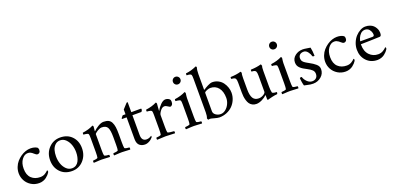

<svg xmlns="http://www.w3.org/2000/svg" viewBox="2 -1541 4924 2400"><g transform="rotate(-20 2464.5 -341.5)"><path d="M39.1 -193.8Q39.1 -235.8 54.2 -274.9Q69.3 -314 94.7 -343Q120.1 -372.1 151.6 -393.8Q183.1 -415.5 217 -426.8Q251 -438 282.2 -438Q336.4 -438 372.1 -414.1Q375 -411.1 378.4 -402.1Q381.8 -393.1 381.8 -386.2Q381.8 -361.3 370.6 -349.6Q359.4 -337.9 344.2 -337.9Q334.5 -337.9 324.2 -344.2Q314 -350.6 302.7 -361.1Q291.5 -371.6 286.1 -375Q269.5 -386.2 258.5 -390.1Q247.6 -394 229 -394Q186 -394 151.6 -347.9Q117.2 -301.8 117.2 -227.1Q117.2 -143.1 162.1 -100.6Q207 -58.1 278.8 -58.1Q314.9 -58.1 342 -74.5Q369.1 -90.8 384.8 -108.9Q385.3 -108.9 387.2 -107.2Q389.2 -105.5 391.1 -102.1Q393.1 -98.6 393.1 -95.2Q393.1 -86.9 387.2 -77.1Q379.4 -64.5 367.4 -51.5Q355.5 -38.6 337.4 -24.2Q319.3 -9.8 293.9 -1Q268.6 7.8 241.2 7.8Q182.6 7.8 135.7 -21Q88.9 -49.8 64 -95.7Q39.1 -141.6 39.1 -193.8Z M463.9 -212.9Q463.9 -309.6 524.9 -374.3Q585.9 -439 676.8 -439Q773.9 -439 832.3 -377.7Q890.6 -316.4 890.6 -221.2Q890.6 -124.5 830.1 -58.8Q769.5 6.8 678.7 6.8Q581.5 6.8 522.7 -55.2Q463.9 -117.2 463.9 -212.9ZM549.8 -232.9Q549.8 -182.6 565.4 -136.2Q581.1 -89.8 613.5 -57.9Q646 -25.9 689 -25.9Q719.7 -25.9 742.7 -40.5Q765.6 -55.2 778.8 -80.3Q792 -105.5 798.3 -135.3Q804.7 -165 804.7 -198.2Q804.7 -248.5 789.1 -295.2Q773.4 -341.8 741 -373.8Q708.5 -405.8 666 -405.8Q625.5 -405.8 598.4 -379.6Q571.3 -353.5 560.5 -316.2Q549.8 -278.8 549.8 -232.9Z M965.8 -372.1Q963.9 -374 963.6 -384Q963.4 -394 965.8 -397.9Q1049.8 -409.2 1108.4 -439.9Q1111.8 -439.9 1115.7 -433.8Q1119.6 -427.7 1119.6 -423.8Q1113.8 -382.8 1113.8 -367.2Q1113.8 -362.8 1115.7 -362.8Q1116.2 -362.8 1118.7 -365.2Q1138.7 -387.2 1180.2 -412.6Q1221.7 -438 1253.4 -438Q1293.5 -438 1319.1 -425.8Q1344.7 -413.6 1358.6 -385.7Q1372.6 -357.9 1377.7 -321Q1382.8 -284.2 1382.8 -226.1V-116.2Q1382.8 -58.1 1387.7 -42Q1389.6 -34.7 1412.8 -30.3Q1436 -25.9 1450.7 -25.9Q1453.6 -22 1453.9 -11.5Q1454.1 -1 1450.7 2.9Q1348.1 -2 1343.8 -2Q1326.2 -2 1310.1 -1.2Q1293.9 -0.5 1272.9 1Q1252 2.4 1237.8 2.9Q1234.4 -1 1234.6 -11.5Q1234.9 -22 1237.8 -25.9Q1252.4 -25.9 1275.6 -30.3Q1298.8 -34.7 1300.8 -42Q1305.7 -58.1 1305.7 -116.2V-215.8Q1305.7 -310.1 1285.4 -345Q1265.1 -379.9 1207.5 -379.9Q1190.4 -379.9 1167.2 -367.9Q1144 -356 1128.4 -343Q1112.8 -330.1 1112.8 -325.2V-116.2Q1112.8 -58.1 1117.7 -42Q1119.6 -34.7 1142.8 -30.3Q1166 -25.9 1180.7 -25.9Q1183.6 -22 1183.8 -11.5Q1184.1 -1 1180.7 2.9Q1078.1 -2 1073.7 -2Q1056.2 -2 1040 -1.2Q1023.9 -0.5 1002.9 1Q981.9 2.4 967.8 2.9Q964.4 -1 964.6 -11.5Q964.8 -22 967.8 -25.9Q982.4 -25.9 1005.6 -30.3Q1028.8 -34.7 1030.8 -42Q1035.6 -58.1 1035.6 -116.2V-297.9Q1035.6 -341.8 1030.8 -354Q1027.8 -361.8 1011.7 -366.2Q995.6 -370.6 984.9 -371.3Q974.1 -372.1 965.8 -372.1Z M1483.4 -399.9Q1483.4 -402.3 1494.6 -415.5Q1505.9 -428.7 1509.3 -432.1H1546.4V-495.1Q1554.7 -504.4 1569.6 -520.8Q1584.5 -537.1 1595.5 -549.1Q1606.4 -561 1607.4 -562Q1609.9 -564.5 1613.8 -565.4Q1617.7 -566.4 1620.6 -565.7Q1623.5 -564.9 1623.5 -563V-432.1H1752.4Q1757.3 -432.1 1757.3 -420.9Q1757.3 -405.3 1743.2 -391.1H1623.5V-128.9Q1623.5 -46.9 1689.5 -46.9Q1722.2 -46.9 1754.4 -69.8Q1757.3 -68.4 1757.3 -63Q1757.3 -51.8 1753.4 -47.9Q1743.7 -36.6 1731.2 -25.9Q1718.8 -15.1 1695.8 -4.2Q1672.9 6.8 1650.4 6.8Q1629.9 6.8 1612.5 1.7Q1595.2 -3.4 1579.6 -14.9Q1564 -26.4 1555.2 -48.3Q1546.4 -70.3 1546.4 -101.1V-391.1H1488.3Q1483.4 -391.1 1483.4 -399.9Z M1808.1 -372.1Q1806.2 -374 1805.9 -384Q1805.7 -394 1808.1 -397.9Q1892.1 -409.2 1950.7 -439.9Q1954.1 -439.9 1958 -433.8Q1961.9 -427.7 1961.9 -423.8Q1960.9 -418 1958 -378.9Q1955.1 -339.8 1955.1 -332Q1955.1 -330.1 1955.8 -329.6Q1956.5 -329.1 1957.5 -329.3Q1958.5 -329.6 1959 -330.1Q1976.6 -367.2 2011.5 -402.1Q2046.4 -437 2077.1 -437Q2096.2 -437 2113.5 -428.7Q2130.9 -420.4 2137.7 -408.2Q2142.1 -395 2142.1 -380.9Q2142.1 -356.4 2130.6 -342.8Q2119.1 -329.1 2108.9 -329.1Q2097.2 -329.1 2079.1 -342.8Q2055.2 -359.9 2035.2 -359.9Q2006.3 -359.9 1980.7 -325.7Q1955.1 -291.5 1955.1 -270V-116.2Q1955.1 -58.1 1960 -42Q1961.9 -34.7 1995.1 -30.3Q2028.3 -25.9 2045.9 -25.9Q2048.8 -22 2049.1 -11.5Q2049.3 -1 2045.9 2.9Q1943.4 -2 1921.9 -2Q1912.6 -2 1810.1 2.9Q1806.6 -1 1806.9 -11.5Q1807.1 -22 1810.1 -25.9Q1824.7 -25.9 1847.9 -30.3Q1871.1 -34.7 1873 -42Q1877.9 -58.1 1877.9 -116.2V-301.8Q1877.9 -341.8 1873 -354Q1870.1 -361.8 1854 -366.2Q1837.9 -370.6 1827.1 -371.3Q1816.4 -372.1 1808.1 -372.1Z M2190.9 -372.1Q2189 -374 2188.7 -384Q2188.5 -394 2190.9 -397.9Q2274.9 -409.2 2333.5 -439.9Q2336.9 -439.9 2340.8 -433.8Q2344.7 -427.7 2344.7 -423.8Q2337.9 -376 2337.9 -357.9V-116.2Q2337.9 -58.1 2342.8 -42Q2344.7 -34.7 2367.9 -30.3Q2391.1 -25.9 2405.8 -25.9Q2408.7 -22 2408.9 -11.5Q2409.2 -1 2405.8 2.9Q2303.2 -2 2298.8 -2Q2281.2 -2 2265.1 -1.2Q2249 -0.5 2228 1Q2207 2.4 2192.9 2.9Q2189.5 -1 2189.7 -11.5Q2189.9 -22 2192.9 -25.9Q2207.5 -25.9 2230.7 -30.3Q2253.9 -34.7 2255.9 -42Q2260.7 -58.1 2260.7 -116.2V-301.8Q2260.7 -341.8 2255.9 -354Q2252.9 -361.8 2236.8 -366.2Q2220.7 -370.6 2210 -371.3Q2199.2 -372.1 2190.9 -372.1ZM2256.1 -573.5Q2241.7 -587.9 2241.7 -608.9Q2241.7 -629.9 2256.1 -644.5Q2270.5 -659.2 2291.5 -659.2Q2312.5 -659.2 2327.1 -644.5Q2341.8 -629.9 2341.8 -608.9Q2341.8 -587.9 2327.1 -573.5Q2312.5 -559.1 2291.5 -559.1Q2270.5 -559.1 2256.1 -573.5Z M2431.2 -627.9Q2430.7 -627.9 2430.2 -634.3Q2429.7 -640.6 2429.9 -647Q2430.2 -653.3 2432.1 -653.8Q2501 -660.6 2574.2 -693.8Q2578.1 -693.8 2581.8 -688.5Q2585.4 -683.1 2585.4 -678.2Q2574.2 -646 2574.2 -590.8V-394Q2574.2 -391.1 2574.2 -389.6Q2574.2 -388.2 2575 -385.3Q2575.7 -382.3 2576.7 -382.6Q2577.6 -382.8 2580.1 -383.8Q2600.1 -398.9 2638.4 -418.5Q2676.8 -438 2701.2 -438Q2744.1 -438 2780 -418.9Q2815.9 -399.9 2838.1 -369.4Q2860.4 -338.9 2872.3 -303.5Q2884.3 -268.1 2884.3 -232.9Q2884.3 -184.6 2865.5 -140.4Q2846.7 -96.2 2814.2 -63.7Q2781.7 -31.2 2735.6 -12.2Q2689.5 6.8 2637.2 6.8Q2615.7 6.8 2563.5 -7.8Q2560.5 -8.8 2553 -11Q2545.4 -13.2 2541.7 -13.9Q2538.1 -14.6 2531.5 -15.9Q2524.9 -17.1 2520.3 -17.3Q2515.6 -17.6 2509.5 -16.8Q2503.4 -16.1 2498 -14.2Q2494.6 -14.2 2490 -22.9Q2485.4 -31.7 2485.4 -36.1Q2497.1 -63 2497.1 -109.9V-558.1Q2497.1 -597.7 2492.2 -609.9Q2484.9 -627.9 2431.2 -627.9ZM2574.2 -98.1Q2574.2 -67.4 2603.3 -47.1Q2632.3 -26.9 2667.5 -26.9Q2702.1 -26.9 2733.2 -51.8Q2764.2 -76.7 2782.2 -115.2Q2800.3 -153.8 2800.3 -193.8Q2800.3 -280.3 2760.5 -329.6Q2720.7 -378.9 2653.3 -378.9Q2635.3 -378.9 2611.1 -369.4Q2586.9 -359.9 2579.1 -352.1Q2574.2 -347.2 2574.2 -340.8Z M2940.9 -394Q2938.5 -396.5 2938.2 -406.2Q2938 -416 2940.9 -419.9Q3023.4 -422.9 3077.6 -439.9Q3081.1 -439.9 3085 -432.1Q3088.9 -424.3 3088.9 -419.9Q3082 -406.2 3082 -351.1V-204.1Q3082 -124 3105.7 -86.4Q3129.4 -48.8 3181.6 -48.8Q3213.9 -48.8 3243.9 -67.1Q3273.9 -85.4 3273.9 -104V-319.8Q3273.9 -357.9 3265.6 -374Q3254.9 -394 3210 -394Q3207.5 -396.5 3207.3 -406.2Q3207 -416 3210 -419.9Q3292.5 -422.9 3346.7 -439.9Q3350.1 -439.9 3354 -430.2Q3357.9 -420.4 3357.9 -416Q3350.6 -401.4 3350.6 -351.1V-141.1Q3350.6 -99.6 3357.9 -64.9Q3359.4 -58.6 3368.9 -54.4Q3378.4 -50.3 3388.2 -49.1Q3397.9 -47.9 3407.2 -47.4Q3416.5 -46.9 3417 -46.9Q3419.9 -45.4 3419.9 -36.1Q3419.9 -33.2 3417.2 -26.6Q3414.6 -20 3411.6 -20Q3397 -19 3378.4 -15.9Q3359.9 -12.7 3343.5 -8.8Q3327.1 -4.9 3313.2 -1.2Q3299.3 2.4 3290.5 4.9L3281.7 7.8Q3278.3 7.8 3276.1 2.9Q3273.9 -2 3273.9 -7.8V-54.2L3272 -59.1Q3249 -34.7 3207.3 -13.9Q3165.5 6.8 3129.9 6.8Q3099.6 6.8 3076.4 -6.1Q3053.2 -19 3040 -38.6Q3026.9 -58.1 3018.6 -85.9Q3010.3 -113.8 3007.6 -138.7Q3004.9 -163.6 3004.9 -191.9V-319.8Q3004.9 -358.9 2997.1 -374Q2986.3 -394 2940.9 -394Z M3472.7 -372.1Q3470.7 -374 3470.5 -384Q3470.2 -394 3472.7 -397.9Q3556.6 -409.2 3615.2 -439.9Q3618.7 -439.9 3622.6 -433.8Q3626.5 -427.7 3626.5 -423.8Q3619.6 -376 3619.6 -357.9V-116.2Q3619.6 -58.1 3624.5 -42Q3626.5 -34.7 3649.7 -30.3Q3672.9 -25.9 3687.5 -25.9Q3690.4 -22 3690.7 -11.5Q3690.9 -1 3687.5 2.9Q3585 -2 3580.6 -2Q3563 -2 3546.9 -1.2Q3530.8 -0.5 3509.8 1Q3488.8 2.4 3474.6 2.9Q3471.2 -1 3471.4 -11.5Q3471.7 -22 3474.6 -25.9Q3489.3 -25.9 3512.5 -30.3Q3535.6 -34.7 3537.6 -42Q3542.5 -58.1 3542.5 -116.2V-301.8Q3542.5 -341.8 3537.6 -354Q3534.7 -361.8 3518.6 -366.2Q3502.4 -370.6 3491.7 -371.3Q3481 -372.1 3472.7 -372.1ZM3537.8 -573.5Q3523.4 -587.9 3523.4 -608.9Q3523.4 -629.9 3537.8 -644.5Q3552.2 -659.2 3573.2 -659.2Q3594.2 -659.2 3608.9 -644.5Q3623.5 -629.9 3623.5 -608.9Q3623.5 -587.9 3608.9 -573.5Q3594.2 -559.1 3573.2 -559.1Q3552.2 -559.1 3537.8 -573.5Z M3749 -111.8Q3757.3 -118.2 3767.1 -118.2Q3772.9 -118.2 3775.9 -116.2Q3786.1 -80.6 3816.4 -50.8Q3846.7 -21 3883.8 -21Q3915.5 -21 3935.8 -40Q3956.1 -59.1 3956.1 -92.8Q3956.1 -124.5 3935.5 -144.8Q3915 -165 3875 -185.5Q3845.2 -200.7 3826.9 -211.9Q3808.6 -223.1 3791.3 -238.8Q3773.9 -254.4 3765.9 -272.9Q3757.8 -291.5 3757.8 -314.9Q3757.8 -368.7 3801.3 -402.8Q3844.7 -437 3902.8 -437Q3925.3 -437 3958 -431.2Q3990.7 -425.3 4004.9 -423.8Q4015.6 -376.5 4017.1 -314Q4017.1 -309.1 4006.8 -309.1Q3996.1 -309.1 3990.2 -314Q3981.4 -347.7 3958.5 -376.7Q3935.5 -405.8 3906.2 -405.8Q3871.6 -405.8 3853.3 -388.4Q3835 -371.1 3835 -342.8Q3835 -333 3837.2 -324.5Q3839.4 -315.9 3842 -309.6Q3844.7 -303.2 3851.8 -296.1Q3858.9 -289.1 3863.8 -284.7Q3868.7 -280.3 3880.6 -272.9Q3892.6 -265.6 3899.2 -261.7Q3905.8 -257.8 3921.9 -249Q3950.7 -232.9 3967.3 -222.2Q3983.9 -211.4 4002.2 -196Q4020.5 -180.7 4028.8 -163.8Q4037.1 -147 4037.1 -127Q4037.1 -67.4 3991.2 -28.1Q3945.3 11.2 3882.8 11.2Q3862.3 11.2 3844.5 8.5Q3826.7 5.9 3803.5 0.2Q3780.3 -5.4 3766.1 -7.8Q3760.3 -23.4 3754.6 -57.9Q3749 -92.3 3749 -111.8Z M4115.7 -193.8Q4115.7 -235.8 4130.9 -274.9Q4146 -314 4171.4 -343Q4196.8 -372.1 4228.3 -393.8Q4259.8 -415.5 4293.7 -426.8Q4327.6 -438 4358.9 -438Q4413.1 -438 4448.7 -414.1Q4451.7 -411.1 4455.1 -402.1Q4458.5 -393.1 4458.5 -386.2Q4458.5 -361.3 4447.3 -349.6Q4436 -337.9 4420.9 -337.9Q4411.1 -337.9 4400.9 -344.2Q4390.6 -350.6 4379.4 -361.1Q4368.2 -371.6 4362.8 -375Q4346.2 -386.2 4335.2 -390.1Q4324.2 -394 4305.7 -394Q4262.7 -394 4228.3 -347.9Q4193.8 -301.8 4193.8 -227.1Q4193.8 -143.1 4238.8 -100.6Q4283.7 -58.1 4355.5 -58.1Q4391.6 -58.1 4418.7 -74.5Q4445.8 -90.8 4461.4 -108.9Q4461.9 -108.9 4463.9 -107.2Q4465.8 -105.5 4467.8 -102.1Q4469.7 -98.6 4469.7 -95.2Q4469.7 -86.9 4463.9 -77.1Q4456.1 -64.5 4444.1 -51.5Q4432.1 -38.6 4414.1 -24.2Q4396 -9.8 4370.6 -1Q4345.2 7.8 4317.9 7.8Q4259.3 7.8 4212.4 -21Q4165.5 -49.8 4140.6 -95.7Q4115.7 -141.6 4115.7 -193.8Z M4539.6 -200.2Q4539.6 -248.5 4557.9 -293.5Q4576.2 -338.4 4605 -369.6Q4633.8 -400.9 4668.7 -419.4Q4703.6 -438 4736.3 -438Q4770.5 -438 4797.9 -427.5Q4825.2 -417 4841.3 -401.6Q4857.4 -386.2 4868.2 -366.9Q4878.9 -347.7 4882.8 -331.5Q4886.7 -315.4 4886.7 -301.8Q4886.7 -278.8 4881.3 -267.1Q4876 -255.4 4862.3 -254.9Q4842.3 -253.4 4732.9 -250.7Q4623.5 -248 4610.4 -248V-241.2Q4610.4 -153.3 4657.5 -104.7Q4704.6 -56.2 4773.4 -56.2Q4809.6 -56.2 4838.6 -73.5Q4867.7 -90.8 4883.3 -108.9Q4883.8 -108.9 4885.7 -107.2Q4887.7 -105.5 4889.6 -102.1Q4891.6 -98.6 4891.6 -95.2Q4891.6 -86.9 4885.7 -77.1Q4877.9 -64.5 4866 -51.5Q4854 -38.6 4835.9 -24.2Q4817.9 -9.8 4792.5 -1Q4767.1 7.8 4739.7 7.8Q4651.9 7.8 4595.7 -51.5Q4539.6 -110.8 4539.6 -200.2ZM4615.7 -285.2H4778.3Q4801.3 -285.2 4801.3 -308.1Q4801.3 -317.4 4798.8 -328.9Q4796.4 -340.3 4790 -353.5Q4783.7 -366.7 4774.9 -377.2Q4766.1 -387.7 4751.7 -394.8Q4737.3 -401.9 4719.7 -401.9Q4702.6 -401.9 4687.5 -395.5Q4672.4 -389.2 4661.9 -378.7Q4651.4 -368.2 4642.8 -356Q4634.3 -343.8 4629.2 -331.3Q4624 -318.8 4620.8 -308.3Q4617.7 -297.9 4616.5 -291.5Q4615.2 -285.2 4615.7 -285.2Z"/></g></svg>

Font: Crimson
Style: Roman
Weight: 400
Version: Version 0.8